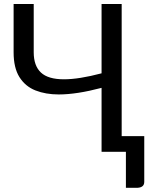

<svg xmlns="http://www.w3.org/2000/svg" viewBox="-20 -736 746 931"><path d="M648.5 174.5H590.5V0H472.5V-310Q351.5 -278 265 -278Q201.5 -278 152 -297.5Q102.5 -317 74 -362.5Q46 -407.5 46 -482.5V-716.5H143.5V-482.5Q143.5 -417 178.5 -384.2Q213.5 -351.5 290 -351.5Q363 -351.5 472.5 -380.5V-716.5H570V-76H679.5V146Q679.5 172 648.5 174.5Z"/></svg>

Font: Verano Sans
Style: Regular
Weight: 400
Designer: Lukasz Dziedzic with Adam Twardoch and Botio Nikoltchev
Foundry: tyPoland Lukasz Dziedzic
Version: Version 3.001;December 28, 2019;FontCreator 12.0.0.2547 64-b